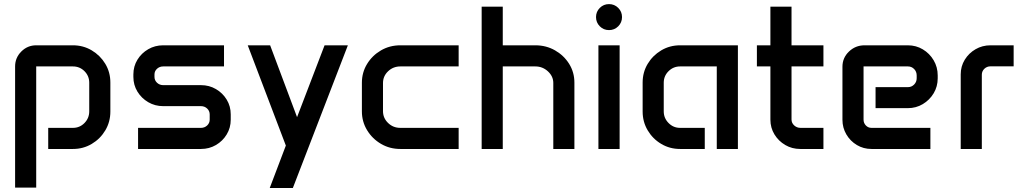

<svg xmlns="http://www.w3.org/2000/svg" viewBox="-20 -727 5001 937"><path d="M53.7 -402.8Q53.7 -445.3 84 -475.6Q114.3 -505.9 156.7 -505.9H335.9Q386.2 -505.9 427.7 -481.2Q469.2 -456.5 493.9 -415.5Q518.6 -374.5 518.6 -324.2V-182.6Q518.6 -132.3 493.9 -90.8Q469.2 -49.3 427.7 -24.7Q386.2 0 335.9 0H215.3V-103H335.9Q369.1 -103 392.3 -126.7Q415.5 -150.4 415.5 -183.6V-323.2Q415.5 -356.4 392.3 -379.6Q369.1 -402.8 335.9 -402.8H156.7V188.5H53.7Z M630.9 -363.8Q630.9 -403.3 650.6 -435.5Q670.4 -467.8 703.4 -486.8Q736.3 -505.9 776.4 -505.9H1073.2V-402.8H776.4Q758.8 -402.8 746.3 -391.4Q733.9 -379.9 733.9 -363.8V-351.6Q733.9 -335 746.3 -323.2Q758.8 -311.5 776.4 -311.5H960.9Q1001 -311.5 1033.9 -292.2Q1066.9 -272.9 1086.4 -240.7Q1106 -208.5 1106 -168.9V-142.6Q1106 -103.5 1086.4 -71Q1066.9 -38.6 1033.9 -19.3Q1001 0 960.9 0H653.8V-103H960.9Q978.5 -103 991 -114.7Q1003.4 -126.5 1003.4 -143.1V-168.5Q1003.4 -185.5 991 -197.3Q978.5 -209 960.9 -209H776.4Q736.3 -209 703.4 -228.3Q670.4 -247.6 650.6 -280Q630.9 -312.5 630.9 -351.6Z M1298.3 -505.9 1429.7 -155.3 1564 -505.9H1677.7L1409.2 190.4H1296.4L1375 -16.6L1189 -505.9Z M1746.1 -323.2Q1746.1 -373.5 1771.5 -415Q1796.9 -456.5 1839.4 -481.2Q1881.8 -505.9 1933.6 -505.9H2218.3V-402.8H1933.6Q1898.9 -402.8 1874 -379.2Q1849.1 -355.5 1849.1 -321.8V-184.6Q1849.1 -150.9 1873.8 -127Q1898.4 -103 1933.6 -103H2218.3V0H1933.6Q1881.8 0 1839.4 -24.9Q1796.9 -49.8 1771.5 -91.6Q1746.1 -133.3 1746.1 -183.6Z M2330.6 -694.3H2433.6V-505.9H2592.8Q2645.5 -505.9 2688.7 -481.2Q2731.9 -456.5 2757.6 -415.3Q2783.2 -374 2783.2 -323.7V0H2680.2V-322.3Q2680.2 -354.5 2654.1 -378.7Q2627.9 -402.8 2592.8 -402.8H2433.6V0H2330.6Z M2888.7 -643.6Q2888.7 -669.9 2907.2 -688.5Q2925.8 -707 2952.1 -707Q2978.5 -707 2997.1 -688.5Q3015.6 -669.9 3015.6 -643.6Q3015.6 -617.2 2997.1 -598.6Q2978.5 -580.1 2952.1 -580.1Q2925.8 -580.1 2907.2 -598.6Q2888.7 -617.2 2888.7 -643.6ZM2900.4 -505.9H3003.9V0H2900.4Z M3116.2 -324.2Q3116.2 -374.5 3140.9 -415.5Q3165.5 -456.5 3207 -481.2Q3248.5 -505.9 3298.8 -505.9H3581.1V0H3478V-402.8H3298.8Q3266.1 -402.8 3242.7 -379.6Q3219.2 -356.4 3219.2 -323.2V-183.6Q3219.2 -150.4 3242.7 -126.7Q3266.1 -103 3298.8 -103H3419.4V0H3298.8Q3248.5 0 3207 -24.7Q3165.5 -49.3 3140.9 -90.8Q3116.2 -132.3 3116.2 -182.6Z M3673.8 -505.9H3739.7V-694.3H3842.8V-505.9H3998.5V-402.8H3842.8V-143.6Q3842.8 -127 3855.7 -115Q3868.7 -103 3886.7 -103H3998.5V0H3885.3Q3845.2 0 3812.3 -19.3Q3779.3 -38.6 3759.5 -71Q3739.7 -103.5 3739.7 -143.1V-402.8H3673.8Z M4091.3 -401.4Q4091.3 -444.8 4123 -475.3Q4154.8 -505.9 4199.2 -505.9H4410.2Q4450.7 -505.9 4483.6 -486.1Q4516.6 -466.3 4536.4 -432.9Q4556.2 -399.4 4556.2 -358.9V-344.7Q4556.2 -304.7 4536.4 -271.7Q4516.6 -238.8 4483.6 -219Q4450.7 -199.2 4410.2 -199.2H4252.9V-301.8H4411.1Q4428.7 -301.8 4441.2 -314.5Q4453.6 -327.1 4453.6 -345.2V-358.9Q4453.6 -377.4 4441.2 -390.1Q4428.7 -402.8 4411.1 -402.8H4194.3V-143.1Q4194.3 -126.5 4205.6 -114.7Q4216.8 -103 4232.9 -103H4520.5V0H4232.9Q4193.8 0 4161.6 -19.3Q4129.4 -38.6 4110.4 -71Q4091.3 -103.5 4091.3 -142.6Z M4668.5 -364.3Q4668.5 -403.3 4688.2 -435.5Q4708 -467.8 4741 -486.8Q4773.9 -505.9 4814 -505.9H4926.8V-403.3H4814Q4796.4 -403.3 4783.9 -391.4Q4771.5 -379.4 4771.5 -362.3V0H4668.5Z"/></svg>

Font: Anta
Style: Regular
Weight: 400
Designer: Sergej Lebedev
Foundry: Sergej Lebedev
Version: Version 1.000; ttfautohint (v1.8.4.7-5d5b)